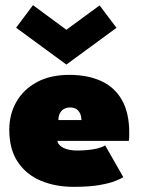

<svg xmlns="http://www.w3.org/2000/svg" viewBox="-20 -713 553 745"><path d="M202.5 -166.5Q205 -154.5 215.2 -146.2Q225.5 -138 241.8 -133.5Q258 -129 278.5 -129Q300.5 -129 321.5 -131Q342.5 -133 360 -137.5Q377.5 -142 388 -149L458.5 -25.5Q449 -19.5 427.2 -10.8Q405.5 -2 366.2 5Q327 12 265 12Q195.5 12 139 -11.5Q82.5 -35 49.2 -84.2Q16 -133.5 16 -209.5Q16 -269.5 43.5 -317.8Q71 -366 123 -394.2Q175 -422.5 249 -422.5Q320.5 -422.5 372.8 -398.5Q425 -374.5 453.2 -324.8Q481.5 -275 481.5 -197.5Q481.5 -193.5 481.2 -181.8Q481 -170 480 -166.5ZM296 -247Q295.5 -263.5 289.8 -274.5Q284 -285.5 274.5 -290.8Q265 -296 252 -296Q240.5 -296 230.2 -291.2Q220 -286.5 213.5 -275.8Q207 -265 206.5 -247ZM237.5 -462.5 42.5 -605.5 108 -693 237.5 -597.5 366.5 -692 432 -605Z"/></svg>

Font: League Spartan Thin Black
Style: Regular
Weight: 900
Version: Version 2.002